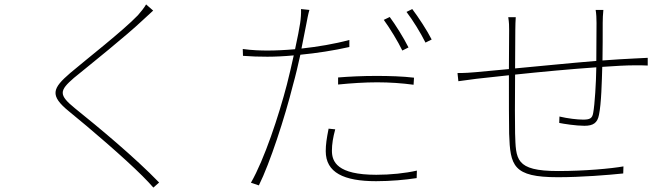

<svg xmlns="http://www.w3.org/2000/svg" viewBox="-20 -803 3040 870"><path d="M674 -755 642 -783C635 -770 616 -746 605 -734C537 -663 371 -534 298 -472C218 -403 203 -371 293 -298C388 -221 544 -87 625 -6C644 13 661 31 675 47L701 24C591 -90 427 -226 320 -312C245 -373 248 -392 315 -450C396 -516 552 -641 624 -709C634 -718 663 -745 674 -755Z M1512 -452V-420C1572 -426 1633 -430 1689 -430C1746 -430 1802 -426 1854 -419L1856 -451C1806 -457 1745 -459 1685 -459C1622 -459 1561 -456 1512 -452ZM1499 -217 1469 -220C1460 -175 1456 -148 1456 -118C1456 -21 1538 18 1684 18C1750 18 1816 12 1868 4L1869 -30C1817 -18 1749 -11 1685 -11C1508 -11 1484 -70 1484 -120C1484 -150 1489 -180 1499 -217ZM1746 -726 1719 -713C1746 -676 1784 -614 1803 -574L1831 -588C1809 -632 1772 -691 1746 -726ZM1848 -762 1822 -749C1851 -711 1885 -656 1908 -610L1936 -624C1916 -664 1876 -725 1848 -762ZM1194 -574C1162 -574 1123 -575 1080 -581L1081 -550C1119 -547 1153 -546 1192 -546C1227 -546 1268 -548 1311 -552C1301 -506 1290 -459 1280 -420C1243 -278 1178 -81 1117 25L1153 37C1203 -63 1271 -272 1307 -416C1320 -462 1331 -510 1341 -555C1414 -562 1492 -574 1563 -590V-622C1497 -604 1419 -591 1346 -583L1368 -694C1371 -711 1377 -742 1382 -758L1344 -762C1345 -744 1343 -717 1340 -698C1337 -676 1328 -631 1317 -580C1272 -576 1229 -574 1194 -574Z M2053 -472 2057 -435C2085 -439 2109 -442 2139 -446L2286 -462C2286 -356 2286 -240 2287 -197C2292 -52 2304 0 2508 0C2615 0 2737 -10 2804 -17L2805 -49C2749 -39 2628 -28 2509 -28C2313 -28 2318 -82 2314 -199C2313 -233 2313 -350 2314 -465C2427 -477 2566 -490 2682 -498C2681 -426 2675 -330 2668 -292C2664 -266 2652 -261 2622 -261C2596 -261 2553 -266 2515 -275L2514 -246C2533 -242 2590 -233 2628 -233C2668 -233 2687 -246 2694 -282C2705 -334 2707 -435 2709 -500C2766 -504 2817 -507 2855 -507C2879 -507 2902 -507 2915 -506V-541C2898 -540 2880 -539 2855 -538C2812 -536 2762 -533 2710 -529C2711 -580 2711 -650 2711 -699C2711 -716 2712 -740 2714 -758H2679C2682 -742 2683 -718 2683 -699L2682 -527C2560 -517 2423 -503 2314 -493L2315 -667C2315 -686 2316 -712 2317 -725H2283C2287 -699 2287 -686 2287 -667L2286 -490L2136 -476C2115 -474 2087 -472 2053 -472Z"/></svg>

Font: Noto Sans JP Thin
Style: Regular
Weight: 100
Designer: Ryoko NISHIZUKA 西塚涼子 (kana, bopomofo & ideographs); Paul D. Hunt (Latin, Greek & Cyrillic); Sandoll Communications 산돌커뮤니
Foundry: Adobe
Version: Version 2.004;hotconv 1.0.118;makeotfexe 2.5.65603